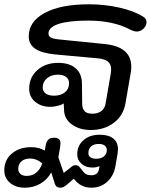

<svg xmlns="http://www.w3.org/2000/svg" viewBox="-49 -604 704 895"><path d="M250 -85 248 -122Q238 -115 220 -110.5Q202 -106 186 -106Q143 -106 115 -129.5Q87 -153 87 -190Q87 -243 125 -277Q163 -311 222 -311Q275 -311 304 -285.5Q333 -260 333 -214L334 -123Q334 -98 345 -86Q356 -74 382 -74Q407 -74 423 -86Q439 -98 443 -120L467 -259Q469 -272 469 -280Q469 -305 454 -317Q439 -329 408 -332L210 -350Q146 -356 115.5 -376.5Q85 -397 85 -434Q85 -504 160 -544Q235 -584 366 -584Q439 -584 507.5 -568.5Q576 -553 617 -527Q634 -518 634 -501Q634 -484 620 -470.5Q606 -457 589 -457Q576 -457 558 -466Q479 -508 362 -508Q272 -508 224.5 -492.5Q177 -477 177 -448Q177 -435 188 -429Q199 -423 228 -420L437 -399Q563 -387 563 -293Q563 -277 560 -262L536 -123Q526 -65 481.5 -31.5Q437 2 374 2Q323 2 288 -22.5Q253 -47 250 -85ZM273 -216Q273 -235 259 -245.5Q245 -256 221 -256Q190 -256 170 -239Q150 -222 150 -196Q150 -178 164 -168Q178 -158 203 -158Q235 -158 254 -174Q273 -190 273 -216ZM-29 190Q-29 142 6 112Q41 82 97 82Q133 82 160 98L163 79Q166 58 175 48Q184 38 204 38Q233 38 233 64Q233 70 231 84L223 129L248 202L274 182Q285 172 290.5 169Q296 166 303 166Q316 166 324 177L334 190Q343 203 352.5 208Q362 213 376 213Q407 213 412 186L415 170Q402 177 381 177Q351 177 331 159.5Q311 142 311 115Q311 75 340 49.5Q369 24 416 24Q457 24 479 41.5Q501 59 501 92Q501 97 499 113L489 171Q481 216 450.5 243.5Q420 271 377 271Q352 271 332 261Q312 251 295 229L265 255Q253 265 246.5 268Q240 271 231 271Q213 271 207 254L190 200Q171 234 138.5 252.5Q106 271 66 271Q25 271 -2 248.5Q-29 226 -29 190ZM449 95Q449 82 439 74.5Q429 67 412 67Q388 67 375.5 78.5Q363 90 363 110Q363 123 373 129.5Q383 136 400 136Q422 136 435.5 125Q449 114 449 95ZM148 158Q122 135 91 135Q66 135 51 148Q36 161 36 183Q36 198 46.5 207Q57 216 75 216Q127 216 148 158Z"/></svg>

Font: Kodchasan Medium
Style: Italic
Weight: 500
Italic angle: -10°
Version: Version 1.000; ttfautohint (v1.6)